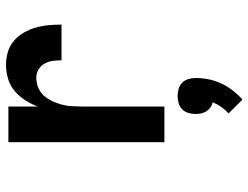

<svg xmlns="http://www.w3.org/2000/svg" viewBox="-114 -454 828 640"><g transform="rotate(-90 300.0 -134.0)"><path d="M146 0V-520H265V-422Q273 -444 286 -464Q299 -484 316.5 -499Q334 -514 357 -521Q380 -528 403 -528Q425 -528 446 -522Q467 -516 483.5 -502Q500 -488 511 -469Q522 -450 528 -429Q534 -408 536 -386.5Q538 -365 538 -343H419Q419 -358 417 -372.5Q415 -387 408 -399.5Q401 -412 388.5 -419.5Q376 -427 361 -427Q344 -427 328 -420.5Q312 -414 301 -401.5Q290 -389 283 -374Q276 -359 271.5 -342.5Q267 -326 266 -309Q265 -292 265 -276V0ZM288 260 242 214Q254 203 263.5 189.5Q273 176 279 161Q270 159 262 153.5Q254 148 249 140Q244 132 242 122.5Q240 113 240 104Q240 92 243.5 80Q247 68 255.5 59.5Q264 51 276 47.5Q288 44 300 44Q312 44 324 47.5Q336 51 344.5 59.5Q353 68 356.5 80Q360 92 360 104Q360 126 355.5 148Q351 170 341.5 190Q332 210 318.5 227.5Q305 245 288 260Z"/></g></svg>

Font: Iosevka Custom Extended
Style: Bold
Weight: 700
Width: 7
Monospace: yes
Designer: Belleve Invis
Foundry: Belleve Invis
Version: Version 11.2.4; ttfautohint (v1.8.4)